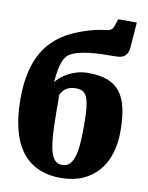

<svg xmlns="http://www.w3.org/2000/svg" viewBox="-95 -945 790 1022"><g transform="rotate(10 299.5 -434.5)"><path d="M304.7 7.8Q232.4 7.8 179 -17.3Q125.5 -42.5 90.3 -90.8Q55.2 -139.2 38.1 -209.5Q21 -279.8 21 -370.1Q21 -441.4 32 -497.6Q43 -553.7 63.5 -597.4Q84 -641.1 113 -673.6Q142.1 -706.1 178.7 -730.5Q202.1 -746.1 231.2 -759.3Q260.3 -772.5 290.5 -782.7Q320.8 -793 349.1 -799.6Q377.4 -806.2 399.4 -808.1Q418.9 -809.6 430.4 -815.9Q441.9 -822.3 447.3 -839.4L460 -877H560.5L549.8 -737.3Q547.4 -710.4 531.7 -695.3Q516.1 -680.2 483.9 -680.2Q445.8 -680.2 408 -679Q370.1 -677.7 336.4 -673.6Q302.7 -669.4 275.1 -661.6Q247.6 -653.8 229.5 -640.6Q221.7 -634.8 214.4 -624.3Q207 -613.8 200.7 -595.9Q194.3 -578.1 189.5 -552Q184.6 -525.9 181.6 -488.3Q189.5 -498.5 204.3 -512.2Q219.2 -525.9 241 -538.3Q262.7 -550.8 290.8 -559.3Q318.8 -567.9 353.5 -567.9Q416.5 -567.9 459 -551.3Q501.5 -534.7 527.3 -500.5Q553.2 -466.3 564.2 -413.8Q575.2 -361.3 575.2 -289.1Q575.2 -224.6 558.1 -170.2Q541 -115.7 506.8 -76.2Q472.7 -36.6 422.1 -14.4Q371.6 7.8 304.7 7.8ZM301.3 -61.5Q326.7 -61.5 342 -78.6Q357.4 -95.7 365.7 -126.7Q374 -157.7 376.5 -200.9Q378.9 -244.1 378.9 -296.4Q378.9 -355 374.3 -390.4Q369.6 -425.8 360.1 -444.8Q350.6 -463.9 335.9 -470Q321.3 -476.1 300.8 -476.1Q281.7 -476.1 268.3 -471.2Q254.9 -466.3 245.6 -459.2Q236.3 -452.1 230.5 -443.6Q224.6 -435.1 220.7 -427.7Q220.7 -325.2 222.9 -255.1Q225.1 -185.1 233.4 -142.1Q241.7 -99.1 257.8 -80.3Q273.9 -61.5 301.3 -61.5Z"/></g></svg>

Font: Merriweather UltraBold
Style: Regular
Weight: 900
Designer: Eben Sorkin ( sorkintype@gmail.com )
Foundry: Eben Sorkin
Version: Version 1.570; ttfautohint (v1.3) -l 8 -r 32 -G 0 -x 0 -H 60